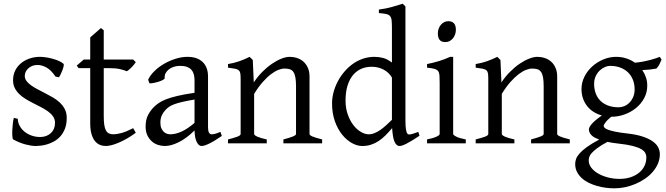

<svg xmlns="http://www.w3.org/2000/svg" viewBox="-20 -777 3612 1041"><path d="M341.8 -138.2Q341.8 -103.5 332 -78.9Q322.3 -54.2 306.6 -37.1Q291 -20 272 -9.8Q252.9 0.5 234.4 5.9Q215.8 11.2 199.5 12.9Q183.1 14.6 173.8 14.6Q150.4 14.6 117.4 5.9Q84.5 -2.9 51.8 -21Q48.3 -22.5 47.1 -36.9Q45.9 -51.3 46.6 -70.1Q47.4 -88.9 49.6 -107.9Q51.8 -127 55.2 -138.2L76.2 -132.8Q77.1 -112.3 86.9 -94.2Q96.7 -76.2 113 -63Q129.4 -49.8 151.1 -42Q172.9 -34.2 198.2 -34.2Q215.8 -34.2 230.5 -39.8Q245.1 -45.4 255.9 -55.4Q266.6 -65.4 272.5 -79.6Q278.3 -93.8 278.3 -110.8Q278.3 -130.4 267.8 -145.5Q257.3 -160.6 240.2 -173.1Q223.1 -185.5 201.4 -196.5Q179.7 -207.5 157.2 -219.2Q136.7 -229.5 117.7 -241.2Q98.6 -252.9 83.7 -267.6Q68.8 -282.2 59.8 -300.3Q50.8 -318.4 50.8 -341.8Q50.8 -372.1 63 -395.8Q75.2 -419.4 95.5 -435.5Q115.7 -451.7 141.8 -460.2Q168 -468.8 195.8 -468.8Q210.9 -468.8 229.2 -466.1Q247.6 -463.4 265.4 -458.5Q283.2 -453.6 298.8 -446.8Q314.5 -439.9 324.2 -431.2Q327.1 -428.2 325 -418Q322.8 -407.7 318.1 -395.5Q313.5 -383.3 308.1 -372.6Q302.7 -361.8 299.8 -357.9L280.8 -361.8Q257.3 -397 232.2 -410.9Q207 -424.8 183.1 -424.8Q167 -424.8 154.3 -419.4Q141.6 -414.1 132.6 -405.5Q123.5 -397 118.9 -386.7Q114.3 -376.5 114.3 -366.2Q114.3 -350.6 123.5 -338.1Q132.8 -325.7 147.9 -314.7Q163.1 -303.7 182.4 -293.7Q201.7 -283.7 222.2 -272.9Q243.2 -262.2 264.6 -250Q286.1 -237.8 303.2 -221.9Q320.3 -206.1 331.1 -185.8Q341.8 -165.5 341.8 -138.2Z M716.3 -57.1Q692.4 -39.6 668.9 -26.1Q645.5 -12.7 624.3 -3.7Q603 5.4 585 10Q566.9 14.6 554.2 14.6Q537.1 14.6 521.7 8.3Q506.3 2 494.6 -12.5Q482.9 -26.9 476.1 -50.3Q469.2 -73.7 469.2 -107.9V-407.7H406.2L396 -421.4L434.1 -454.1H469.2V-574.2L527.3 -625L542.5 -612.8V-454.1H702.1L716.3 -439.9Q711.9 -433.1 705.3 -425.3Q698.7 -417.5 691.9 -410.6Q685.1 -403.8 678.5 -398.2Q671.9 -392.6 667 -390.6Q655.3 -396.5 631.3 -402.1Q607.4 -407.7 567.9 -407.7H542.5V-149.9Q542.5 -120.6 545.2 -101.1Q547.9 -81.5 554.2 -70.1Q560.5 -58.6 570.6 -53.7Q580.6 -48.8 595.2 -48.8Q612.3 -48.8 638.2 -55.7Q664.1 -62.5 702.1 -82Z M902.3 -48.8Q931.6 -48.8 964.6 -63.7Q997.6 -78.6 1034.7 -110.8V-237.3Q993.7 -230.5 967 -224.1Q940.4 -217.8 923.3 -211.2Q906.2 -204.6 896 -197.3Q885.7 -189.9 877.9 -181.6Q865.2 -168.5 857.4 -151.6Q849.6 -134.8 849.6 -111.8Q849.6 -92.3 855.5 -80.1Q861.3 -67.9 869.6 -60.8Q877.9 -53.7 887 -51.3Q896 -48.8 902.3 -48.8ZM1182.6 -40Q1141.1 -11.2 1114 1.7Q1086.9 14.6 1073.2 14.6Q1057.1 14.6 1046.4 -7.8Q1035.6 -30.3 1034.7 -69.8Q1012.7 -47.9 990.7 -31.7Q968.8 -15.6 947.8 -5.4Q926.8 4.9 908 9.8Q889.2 14.6 873.5 14.6Q856 14.6 837.4 8.8Q818.8 2.9 804 -9.8Q789.1 -22.5 779.3 -42.5Q769.5 -62.5 769.5 -90.8Q769.5 -127.9 782.5 -152.8Q795.4 -177.7 813.5 -195.8Q825.2 -207.5 840.1 -218Q855 -228.5 879.6 -238.3Q904.3 -248 941.4 -256.8Q978.5 -265.6 1034.7 -273.9V-342.8Q1034.7 -359.4 1030.8 -373.8Q1026.9 -388.2 1017.6 -398.7Q1008.3 -409.2 992.4 -414.8Q976.6 -420.4 952.6 -419.9Q937 -419.4 921.9 -414.6Q906.7 -409.7 895.5 -400.9Q884.3 -392.1 877.9 -380.1Q871.6 -368.2 873 -353.5Q873.5 -349.1 863 -343.5Q852.5 -337.9 838.1 -333.5Q823.7 -329.1 809.8 -326.7Q795.9 -324.2 790 -325.7L783.2 -344.7Q794.4 -369.1 817.4 -391.6Q840.3 -414.1 869.9 -431.2Q899.4 -448.2 932.4 -458.5Q965.3 -468.8 996.1 -468.8Q1049.8 -468.8 1078.9 -440.7Q1107.9 -412.6 1107.9 -362.3V-86.9Q1107.9 -66.4 1113.3 -57.6Q1118.7 -48.8 1127.4 -48.8Q1134.3 -48.8 1145 -51.3Q1155.8 -53.7 1175.3 -62Z M1516.6 0V-21Q1551.8 -30.3 1568.4 -37.1Q1585 -43.9 1585 -50.8V-309.1Q1585 -338.9 1581.5 -357.4Q1578.1 -376 1570.8 -386.7Q1563.5 -397.5 1551.5 -401.4Q1539.6 -405.3 1522.5 -405.3Q1507.3 -405.3 1488.8 -397.9Q1470.2 -390.6 1449 -374.5Q1427.7 -358.4 1404.5 -332.3Q1381.3 -306.2 1357.9 -268.1V-50.8Q1357.9 -43.5 1376.2 -35.6Q1394.5 -27.8 1426.3 -21V0H1216.3V-21Q1248.5 -29.3 1266.6 -35.9Q1284.7 -42.5 1284.7 -50.8V-347.2Q1284.7 -366.2 1283.2 -377.4Q1281.7 -388.7 1275.1 -395Q1268.6 -401.4 1254.9 -404.3Q1241.2 -407.2 1216.3 -410.2V-429.7Q1249.5 -435.1 1277.8 -445.1Q1306.2 -455.1 1333.5 -468.8L1350.6 -451.7L1356 -330.1Q1377.4 -362.8 1403.3 -388.4Q1429.2 -414.1 1455.6 -431.9Q1481.9 -449.7 1506.6 -459.2Q1531.2 -468.8 1550.3 -468.8Q1571.3 -468.8 1590.8 -462.4Q1610.4 -456.1 1625.2 -442.9Q1640.1 -429.7 1649.2 -409.4Q1658.2 -389.2 1658.2 -361.8V-50.8Q1658.2 -43.9 1673.1 -37.4Q1688 -30.8 1726.6 -21V0Z M2254.4 -41Q2231.9 -25.9 2214.6 -15.4Q2197.3 -4.9 2184.3 1.7Q2171.4 8.3 2162.1 11.5Q2152.8 14.6 2146 14.6Q2129.9 14.6 2119.6 -7.3Q2109.4 -29.3 2106 -82.5Q2087.4 -60.1 2069.1 -42Q2050.8 -23.9 2031.5 -11.5Q2012.2 1 1990.7 7.8Q1969.2 14.6 1944.3 14.6Q1917 14.6 1888.2 -1.2Q1859.4 -17.1 1835.2 -46.9Q1811 -76.7 1795.7 -119.6Q1780.3 -162.6 1780.3 -216.8Q1780.3 -244.6 1787.8 -274.4Q1795.4 -304.2 1809.6 -332Q1823.7 -359.9 1844.2 -384.8Q1864.7 -409.7 1890.1 -428.5Q1915.5 -447.3 1945.8 -458Q1976.1 -468.8 2010.3 -468.8Q2033.2 -468.8 2055.9 -463.1Q2078.6 -457.5 2105 -438V-622.1Q2105 -648.9 2103.5 -664.8Q2102.1 -680.7 2095.2 -689.2Q2088.4 -697.8 2074.2 -700.9Q2060.1 -704.1 2034.2 -706.1V-725.1Q2074.2 -730.5 2106 -739.5Q2137.7 -748.5 2163.1 -756.8L2178.2 -742.2V-124Q2178.2 -106.9 2179 -94.7Q2179.7 -82.5 2181.2 -74.2Q2182.6 -65.9 2184.6 -60.5Q2186.5 -55.2 2189.5 -51.8Q2193.8 -46.4 2206.3 -48.6Q2218.8 -50.8 2248 -62ZM2105 -127.4V-356.4Q2088.9 -384.3 2059.6 -399.7Q2030.3 -415 1995.1 -415Q1963.9 -415 1938 -403.6Q1912.1 -392.1 1893.3 -369.1Q1874.5 -346.2 1864 -312Q1853.5 -277.8 1853.5 -231.9Q1853.5 -190.4 1865.5 -156.5Q1877.4 -122.6 1896 -98.6Q1914.6 -74.7 1936.8 -61.8Q1959 -48.8 1979 -48.8Q1995.6 -48.8 2011.7 -55.7Q2027.8 -62.5 2043.5 -73.5Q2059.1 -84.5 2074.5 -98.6Q2089.8 -112.8 2105 -127.4Z M2295.4 0V-21Q2328.6 -27.8 2346.2 -35.9Q2363.8 -43.9 2363.8 -50.8V-327.1Q2363.8 -352.1 2362.8 -367.4Q2361.8 -382.8 2355.5 -391.4Q2349.1 -399.9 2335.2 -403.8Q2321.3 -407.7 2295.4 -410.2V-429.7Q2310.5 -432.6 2327.4 -436.8Q2344.2 -440.9 2360.8 -446Q2377.4 -451.2 2392.6 -457Q2407.7 -462.9 2420.4 -468.8H2437V-50.8Q2437 -44.9 2453.4 -36.4Q2469.7 -27.8 2505.4 -21V0ZM2451.7 -615.7Q2451.7 -602.1 2447.3 -589.8Q2442.9 -577.6 2435.3 -568.6Q2427.7 -559.6 2417.5 -554.2Q2407.2 -548.8 2395 -548.8Q2373 -548.8 2363.5 -561Q2354 -573.2 2354 -595.7Q2354 -609.4 2358.4 -621.6Q2362.8 -633.8 2370.6 -642.8Q2378.4 -651.9 2388.4 -657Q2398.4 -662.1 2410.2 -662.1Q2451.7 -662.1 2451.7 -615.7Z M2859.4 0V-21Q2894.5 -30.3 2911.1 -37.1Q2927.7 -43.9 2927.7 -50.8V-309.1Q2927.7 -338.9 2924.3 -357.4Q2920.9 -376 2913.6 -386.7Q2906.2 -397.5 2894.3 -401.4Q2882.3 -405.3 2865.2 -405.3Q2850.1 -405.3 2831.5 -397.9Q2813 -390.6 2791.7 -374.5Q2770.5 -358.4 2747.3 -332.3Q2724.1 -306.2 2700.7 -268.1V-50.8Q2700.7 -43.5 2719 -35.6Q2737.3 -27.8 2769 -21V0H2559.1V-21Q2591.3 -29.3 2609.4 -35.9Q2627.4 -42.5 2627.4 -50.8V-347.2Q2627.4 -366.2 2626 -377.4Q2624.5 -388.7 2617.9 -395Q2611.3 -401.4 2597.7 -404.3Q2584 -407.2 2559.1 -410.2V-429.7Q2592.3 -435.1 2620.6 -445.1Q2648.9 -455.1 2676.3 -468.8L2693.4 -451.7L2698.7 -330.1Q2720.2 -362.8 2746.1 -388.4Q2772 -414.1 2798.3 -431.9Q2824.7 -449.7 2849.4 -459.2Q2874 -468.8 2893.1 -468.8Q2914.1 -468.8 2933.6 -462.4Q2953.1 -456.1 2968 -442.9Q2982.9 -429.7 2991.9 -409.4Q3001 -389.2 3001 -361.8V-50.8Q3001 -43.9 3015.9 -37.4Q3030.8 -30.8 3069.3 -21V0Z M3420.9 -293Q3420.9 -318.8 3412.4 -342Q3403.8 -365.2 3387 -382.6Q3370.1 -399.9 3345 -409.9Q3319.8 -419.9 3287.1 -419.9Q3274.9 -419.9 3260 -413.6Q3245.1 -407.2 3231.9 -395Q3218.8 -382.8 3210 -364.3Q3201.2 -345.7 3201.2 -321.8Q3201.2 -295.9 3209.2 -272.7Q3217.3 -249.5 3233.6 -232.4Q3250 -215.3 3275.1 -205.3Q3300.3 -195.3 3335 -195.3Q3349.1 -195.3 3364.5 -201.4Q3379.9 -207.5 3392.3 -220Q3404.8 -232.4 3412.8 -250.5Q3420.9 -268.6 3420.9 -293ZM3336.9 2Q3318.4 0 3302.7 -2.4Q3287.1 -4.9 3273.4 -7.8Q3238.3 11.2 3218 26.4Q3197.8 41.5 3187.5 53.5Q3177.2 65.4 3174.6 75.2Q3171.9 85 3171.9 92.8Q3171.9 113.3 3185.5 131.6Q3199.2 149.9 3222.2 163.3Q3245.1 176.8 3275.4 184.8Q3305.7 192.9 3338.9 192.9Q3371.6 192.9 3398.4 184.1Q3425.3 175.3 3444.3 159.9Q3463.4 144.5 3473.9 123.3Q3484.4 102.1 3484.4 76.7Q3484.4 63 3478 51.5Q3471.7 40 3455.1 30.8Q3438.5 21.5 3409.9 14.2Q3381.3 6.8 3336.9 2ZM3489.3 -313Q3489.3 -275.4 3472.4 -244.4Q3455.6 -213.4 3428.2 -191.2Q3400.9 -168.9 3366.2 -156.5Q3331.5 -144 3295.9 -144H3293.9Q3270.5 -124.5 3261.7 -111.6Q3252.9 -98.6 3252.9 -95.7Q3252.9 -89.8 3258.1 -84.2Q3263.2 -78.6 3277.1 -73.5Q3291 -68.4 3315.4 -63.2Q3339.8 -58.1 3377.9 -53.7Q3431.2 -47.9 3465.8 -36.1Q3500.5 -24.4 3521 -9Q3541.5 6.3 3549.6 23.9Q3557.6 41.5 3557.6 58.6Q3557.6 85.4 3547.4 109.6Q3537.1 133.8 3519.5 154.3Q3502 174.8 3478 191.4Q3454.1 208 3426.8 219.7Q3399.4 231.4 3370.1 237.8Q3340.8 244.1 3312 244.1Q3289.1 244.1 3264.6 241Q3240.2 237.8 3216.3 231Q3192.4 224.1 3171.1 213.6Q3149.9 203.1 3133.8 188.2Q3117.7 173.3 3108.2 154.5Q3098.6 135.7 3098.6 111.8Q3098.6 99.1 3103.3 85.2Q3107.9 71.3 3122.1 55.2Q3136.2 39.1 3161.6 20.5Q3187 2 3229 -20.5Q3197.3 -31.7 3185.1 -45.9Q3172.9 -60.1 3172.9 -74.7Q3172.9 -78.6 3175.3 -85.2Q3177.7 -91.8 3185.3 -101.3Q3192.9 -110.8 3206.8 -123Q3220.7 -135.3 3243.2 -150.9Q3218.3 -157.7 3198 -170.7Q3177.7 -183.6 3163.3 -201.9Q3148.9 -220.2 3140.9 -243.4Q3132.8 -266.6 3132.8 -293.9Q3132.8 -329.6 3148.9 -361.6Q3165 -393.6 3191.4 -417.2Q3217.8 -440.9 3251.5 -454.8Q3285.2 -468.8 3320.8 -468.8Q3350.1 -468.8 3375.7 -460.4Q3401.4 -452.1 3422.4 -437Q3447.8 -439.5 3468.3 -443.4Q3488.8 -447.3 3505.1 -451.7Q3521.5 -456.1 3534.2 -460.4Q3546.9 -464.8 3557.1 -468.8L3566.9 -454.1Q3561 -440.4 3555.7 -429Q3550.3 -417.5 3539.1 -405.3Q3520.5 -401.9 3502.7 -399.9Q3484.9 -397.9 3462.4 -397Q3475.1 -378.4 3482.2 -357.4Q3489.3 -336.4 3489.3 -313Z"/></svg>

Font: Gentium Plus Am
Style: Regular
Weight: 400
Designer: J. Victor Gaultney, Annie Olsen, Iska Routamaa, Becca Hirsbrunner
Foundry: SIL International
Version: Version 5.000